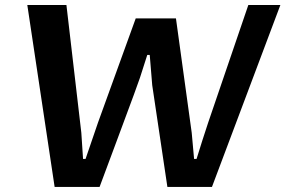

<svg xmlns="http://www.w3.org/2000/svg" viewBox="-20 -735 1123 755"><path d="M671.9 -662.6 733.9 -212.9 743.2 -109.9H752.9Q764.2 -145.5 775.1 -180.9Q786.1 -216.3 798.3 -252L956.5 -715.3H1082.5L813.5 0H638.2L578.6 -399.9L568.8 -519H559.1L530.3 -429.2L506.3 -362.3Q472.7 -271 439 -180.9Q405.3 -90.8 371.6 0H194.8L87.4 -715.3H241.2L299.8 -212.9L306.6 -109.9H316.4L365.7 -253.9L513.7 -662.6Z"/></svg>

Font: Proza Libre
Style: SemiBold Italic
Weight: 600
Designer: Jasper de Waard
Foundry: Jasper de Waard
Version: Version 1.000; ttfautohint (v1.4.1.8-43bc)